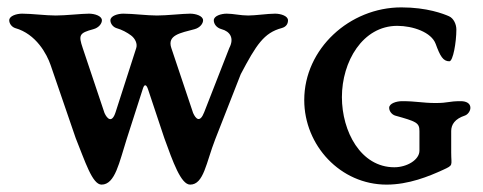

<svg xmlns="http://www.w3.org/2000/svg" viewBox="-20 -490 1307 520"><path d="M335 -394C346.2 -385.6 352.7 -371.4 349 -360L293 -186C283.3 -155.8 270.4 -167.6 263 -184L204 -360C192.2 -395.1 194.4 -400.6 233 -411C247.5 -414.9 256 -426 256 -435C256 -447 236 -453 221 -453C201 -453 158 -448 131 -448C104 -448 66 -453 40 -453C25 -453 5 -447 5 -435C5 -426 12 -417 21 -414C78 -398 106.9 -343.3 117 -314L185 -116C210.5 -53 230 10 255 10C292 10 303.1 -51.1 323 -113L367 -250C371.1 -263.4 376.6 -261.3 381 -248L425 -116C448.2 -52.1 470 10 495 10C532 10 538.2 -49.7 563 -113L632 -289C674 -368.6 694.7 -401.1 743 -414C755.6 -417.4 760 -426 760 -435C760 -447 740 -453 725 -453C705 -453 672 -448 652 -448C631 -448 612 -453 594 -453C579 -453 559 -447 559 -435C559 -426 565.5 -414.9 580 -411C603.2 -404.8 615 -386.5 601 -360L533 -186C521.5 -156.5 510.4 -167.6 503 -184L444 -360C432.2 -395.1 468.4 -400.6 507 -411C521.5 -414.9 530 -426 530 -435C530 -447 510 -453 495 -453C475 -453 432 -448 405 -448C378 -448 340 -453 314 -453C299 -453 279 -447 279 -435C279 -426 286 -417 295 -414C310.3 -409.7 324.6 -401.8 335 -394Z M1202 -77V-135C1202 -153 1212.4 -168.2 1239 -177C1246.6 -179.5 1254 -189 1254 -198C1254 -210 1243 -216 1228 -216C1194 -216 1195 -211 1160 -211C1124 -211 1108 -216 1069 -216C1054 -216 1034 -210 1034 -198C1034 -189 1041 -180 1050 -177C1107 -161 1116 -158 1116 -135V-82C1116 -57 1082 -37 1048 -37C957 -37 906 -134 906 -227C906 -323 962 -420 1056 -420C1098 -420 1148.4 -402.9 1160 -371C1172 -338.1 1180 -324 1197 -324C1207 -324 1216 -375.5 1216 -410C1216 -424 1208.8 -440.4 1196 -446C1181.4 -452.4 1137 -470 1067 -470C927 -470 804 -358 804 -219C804 -96 902 10 1027 10C1087 10 1141.8 -12.5 1180 -30C1209.1 -43.3 1202 -41 1202 -77Z"/></svg>

Font: EB Garamond SC 08
Style: Regular
Weight: 400
Version: Version 0.016